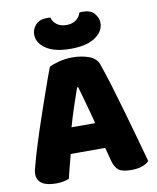

<svg xmlns="http://www.w3.org/2000/svg" viewBox="-92 -910 811 992"><g transform="rotate(-10 313.5 -414.0)"><path d="M403 -126H222Q212 -90 204.5 -59Q197 -28 190 -1Q176 4 160.5 7.5Q145 11 123 11Q72 11 47.5 -6.5Q23 -24 23 -55Q23 -69 27 -83Q31 -97 36 -116Q43 -143 55.5 -183.5Q68 -224 83 -270.5Q98 -317 115 -365.5Q132 -414 147 -457.5Q162 -501 174.5 -535.5Q187 -570 194 -588Q211 -598 245.5 -607Q280 -616 315 -616Q365 -616 403.5 -601.5Q442 -587 453 -555Q471 -504 492 -435Q513 -366 534 -292.5Q555 -219 575 -147.5Q595 -76 610 -21Q598 -7 574 1.5Q550 10 517 10Q468 10 449 -6Q430 -22 421 -57ZM314 -459Q300 -418 283 -368Q266 -318 250 -261H374Q360 -318 345.5 -368.5Q331 -419 320 -459ZM393 -838Q398 -839 402 -839Q406 -839 411 -839Q452 -839 471.5 -816Q491 -793 491 -767Q491 -722 446 -691.5Q401 -661 317 -661Q233 -661 188 -691.5Q143 -722 143 -767Q143 -793 162.5 -816Q182 -839 223 -839Q228 -839 232 -839Q236 -839 241 -838Q246 -816 266 -801Q286 -786 317 -786Q348 -786 367.5 -801Q387 -816 393 -838Z"/></g></svg>

Font: Baloo 2 Latin ExtraBold
Style: Regular
Weight: 400
Designer: Sarang Kulkarni and Ek Type
Foundry: Ek Type
Version: Version 1.001